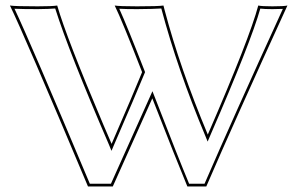

<svg xmlns="http://www.w3.org/2000/svg" viewBox="-20 -668 1083 698"><path d="M735.4 -178.7Q887.7 -529.8 918.9 -647.9Q931.6 -645 970.2 -645Q1012.7 -645 1024.9 -647.9Q830.1 -222.2 730 9.8H661.1Q620.6 -87.4 533.7 -310.5L390.1 9.8H299.8Q65.9 -546.4 16.1 -647.9Q33.7 -645 117.2 -645Q170.9 -645 188 -647.9Q221.2 -532.2 355.5 -215.3Q370.6 -180.2 385.7 -145Q466.8 -332 496.6 -405.8Q422.9 -595.2 397 -647.9Q414.6 -645 478 -645Q556.2 -645 574.2 -647.9Q575.2 -644 578.6 -630.9Q634.3 -420.4 735.4 -178.7ZM744.1 -174.8 734.9 -153.3 726.1 -174.8Q625.5 -415 566.4 -637.2Q542 -635.3 478 -634.8Q436 -634.8 413.6 -636.2Q440.4 -577.6 505.9 -409.7L507.3 -405.8L505.9 -402.3Q475.1 -327.1 394.5 -141.1L385.3 -119.6L376.5 -141.1Q230.5 -479 180.7 -637.2Q160.6 -635.3 117.2 -634.8Q60.5 -634.8 32.7 -636.2Q88.9 -518.1 306.6 0H383.3L534.2 -336.4L543 -314Q627.9 -94.7 667.5 0H723.6Q823.2 -230.5 1008.3 -635.7Q993.2 -634.8 970.2 -634.8Q940.9 -634.8 926.3 -636.7Q892.1 -515.1 744.1 -174.8Z"/></svg>

Font: Linux Biolinum Outline O
Style: Bold
Weight: 700
Designer: Philipp H. Poll
Foundry: Philipp H. Poll
Version: Version 0.9.2